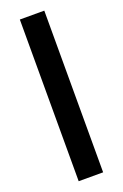

<svg xmlns="http://www.w3.org/2000/svg" viewBox="-158 -707 586 915"><g transform="rotate(-20 135.5 -250.0)"><path d="M73 160V-660H197V160Z"/></g></svg>

Font: Bricolage Grotesque
Style: Bold
Weight: 700
Designer: Mathieu Triay
Foundry: Atelier Triay
Version: Version 1.001;gftools[0.9.33.dev8+g029e19f]